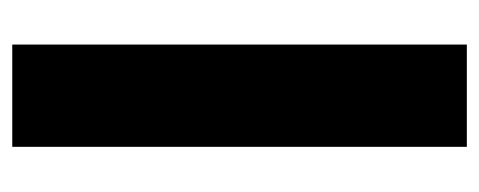

<svg xmlns="http://www.w3.org/2000/svg" viewBox="-260 -540 800 321"><g transform="rotate(-90 140.5 -380.0)"><path d="M226 0V-760H55V0Z"/></g></svg>

Font: Noto Sans Hebrew Condensed Black
Style: Regular
Weight: 900
Width: 3
Designer: Monotype Design Team
Foundry: Monotype Imaging Inc.
Version: Version 2.004